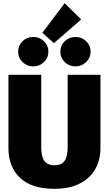

<svg xmlns="http://www.w3.org/2000/svg" viewBox="-20 -1166 684 1206"><path d="M611 -236Q611 -163 579 -105Q547 -47 482 -13.5Q417 20 322 20Q179 20 106 -49Q33 -118 33 -236V-696H239V-242Q239 -183 258.5 -155.5Q278 -128 322 -128Q366 -128 385.5 -155.5Q405 -183 405 -242V-696H611ZM386 -1146 490 -1044 319 -895 246 -960ZM284 -842Q284 -803 256 -776Q228 -749 189 -749Q149 -749 121.5 -776Q94 -803 94 -842Q94 -880 121.5 -907Q149 -934 189 -934Q228 -934 256 -907Q284 -880 284 -842ZM549 -842Q549 -803 521 -776Q493 -749 454 -749Q414 -749 386.5 -776Q359 -803 359 -842Q359 -880 386.5 -907Q414 -934 454 -934Q493 -934 521 -907Q549 -880 549 -842Z"/></svg>

Font: Fira Sans Black
Style: Regular
Weight: 900
Designer: Carrois Corporate & Edenspiekermann AG
Foundry: Carrois Corporate GbR & Edenspiekermann AG
Version: Version 4.203